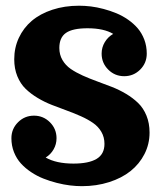

<svg xmlns="http://www.w3.org/2000/svg" viewBox="-20 -635 558 665"><path d="M185.5 -468.8Q185.5 -445.6 196.3 -427.1Q207 -408.7 225.1 -396.2Q243.2 -383.8 266.6 -373.3Q290 -362.8 315.9 -353.4Q341.8 -344 367.7 -333.9Q393.6 -323.7 417 -309.7Q440.4 -295.7 458.5 -278.2Q476.6 -260.7 487.3 -234.5Q498 -208.3 498 -175.8Q498 -136 480.5 -101.6Q462.9 -67.1 432.3 -42.6Q401.6 -18.1 357.9 -4.2Q314.2 9.8 263.7 9.8Q244.1 9.8 222.5 7.2Q200.9 4.6 176.9 -1.5Q152.8 -7.6 130.6 -16.4Q108.4 -25.1 88 -38.7Q67.6 -52.2 52.5 -68.8Q37.4 -85.4 28.4 -108Q19.5 -130.6 19.5 -156.2Q19.5 -188.7 42.4 -211.5Q65.2 -234.4 97.7 -234.4Q130.1 -234.4 153 -211.5Q175.8 -188.7 175.8 -156.2Q175.8 -135.3 165.6 -117.6Q155.5 -99.9 138.2 -89.4Q174.8 -68.4 234.4 -68.4Q287.4 -68.4 314.6 -84.7Q341.8 -101.1 341.8 -136.7Q341.8 -159.9 331.1 -178.3Q320.3 -196.8 302.2 -209.2Q284.2 -221.7 260.7 -232.2Q237.3 -242.7 211.4 -252.1Q185.5 -261.5 159.7 -271.6Q133.8 -281.7 110.4 -295.8Q86.9 -309.8 68.8 -327.3Q50.8 -344.7 40 -371Q29.3 -397.2 29.3 -429.7Q29.3 -469.7 45.3 -504Q61.3 -538.3 90.2 -562.9Q119.1 -587.4 161.4 -601.3Q203.6 -615.2 253.9 -615.2Q273.4 -615.2 294.6 -612.7Q315.7 -610.1 338.7 -604Q361.8 -597.9 383.1 -589.1Q404.3 -580.3 423.7 -566.8Q443.1 -553.2 457.3 -536.6Q471.4 -520 479.9 -497.6Q488.3 -475.1 488.3 -449.2Q488.3 -416.7 465.5 -393.9Q442.6 -371.1 410.2 -371.1Q377.7 -371.1 354.9 -393.9Q332 -416.7 332 -449.2Q332 -470.9 343 -489.1Q354 -507.3 372.1 -517.6Q339.6 -537.1 283.2 -537.1Q231.7 -537.1 208.6 -521.1Q185.5 -505.1 185.5 -468.8Z"/></svg>

Font: Orelega One
Style: Regular
Weight: 400
Version: Version 1.1 ; ttfautohint (v1.8.3)